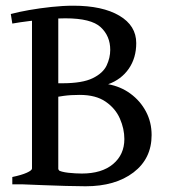

<svg xmlns="http://www.w3.org/2000/svg" viewBox="-20 -650 607 677"><path d="M514.6 -173.8Q514.6 -90.8 450.7 -42Q386.7 6.8 281.7 6.8Q252 6.8 212.4 5.6Q172.9 4.4 132.6 2.9Q92.3 1.5 60.1 0L180.7 -51.8Q195.8 -43.5 221.2 -40.8Q246.6 -38.1 268.6 -38.1Q338.9 -38.1 378.7 -71.5Q418.5 -105 418.5 -159.7Q418.5 -195.8 402.8 -231.7Q387.2 -267.6 352.5 -291.5Q317.9 -315.4 261.2 -315.4Q229 -315.4 204.8 -312Q180.7 -308.6 159.2 -304.2L154.3 -356.4H199.7Q270.5 -356.4 306.9 -374.3Q343.3 -392.1 356 -419.2Q368.7 -446.3 368.7 -474.1Q368.7 -522.9 335 -554.2Q301.3 -585.4 210.4 -585.4Q184.6 -585.4 151.4 -582.8Q118.2 -580.1 84.5 -575.9Q50.8 -571.8 23.4 -566.9L18.1 -600.6Q44.9 -607.9 82.5 -614.5Q120.1 -621.1 161.1 -625.5Q202.1 -629.9 238.8 -629.9Q341.3 -629.9 400.9 -594.7Q460.4 -559.6 460.4 -498Q460.4 -445.8 434.1 -407.7Q407.7 -369.6 361.3 -353Q405.3 -345.2 439.9 -319.8Q474.6 -294.4 494.6 -256.8Q514.6 -219.2 514.6 -173.8ZM23.4 0V-25.9Q56.2 -32.7 74.5 -41Q92.8 -49.3 92.8 -55.7V-590.8L185.5 -601.1V-54.7Q185.5 -48.8 201.4 -40Q217.3 -31.2 252.9 -24.9V0Z"/></svg>

Font: Gentium Book Plus
Style: Regular
Weight: 400
Designer: Victor Gaultney, Annie Olsen, Iska Routamaa, Becca Hirsbrunner
Foundry: SIL International
Version: Version 6.101